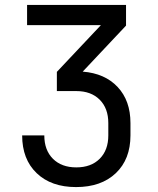

<svg xmlns="http://www.w3.org/2000/svg" viewBox="-20 -750 640 780"><path d="M289 10Q188 10 129 -46.5Q70 -103 70 -200H160Q160 -140 195 -105Q230 -70 290 -70Q350 -70 385 -105Q420 -140 420 -200V-250Q420 -310 385 -345Q350 -380 290 -380H211V-458L390 -648H90V-730H492V-646L316 -459Q406 -452 458 -396.5Q510 -341 510 -250V-200Q510 -103 450.5 -46.5Q391 10 289 10Z"/></svg>

Font: JetBrainsMonoNL NFM
Style: Regular
Weight: 400
Monospace: yes
Designer: Philipp Nurullin, Konstantin Bulenkov
Foundry: JetBrains
Version: Version 2.304; ttfautohint (v1.8.4.7-5d5b);Nerd Fonts 3.3.0